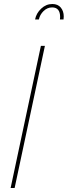

<svg xmlns="http://www.w3.org/2000/svg" viewBox="-20 -938 338 958"><path d="M241 -918Q269 -918 283.5 -900Q298 -882 298 -856Q298 -846 297 -841H279Q279 -843 279.5 -847Q280 -851 280 -853Q280 -901 240 -901Q216 -901 197.5 -883Q179 -865 174 -841H155Q161 -872 185.5 -895Q210 -918 241 -918ZM184 -709H204L53 0H33Z"/></svg>

Font: Raleway-v4020 Thin
Style: Italic
Weight: 250
Italic angle: -12°
Designer: Matt McInerney, Pablo Impallari, Rodrigo Fuenzalida
Foundry: Matt McInerney, Pablo Impallari, Rodrigo Fuenzalida
Version: Version 4.020;PS 004.020;hotconv 1.0.88;makeotf.lib2.5.64775